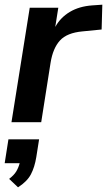

<svg xmlns="http://www.w3.org/2000/svg" viewBox="-23 -522 457 820"><path d="M26 0 104 -489H226L213 -407Q235 -447 275 -471Q315 -495 371 -499L414 -502L411 -396L330 -388Q263 -382 233 -349Q203 -316 193 -254L153 0ZM54 278 16 242Q37 226 46.5 210Q56 194 61 175H-3L13 73H144L132 149Q125 192 109 222.5Q93 253 54 278Z"/></svg>

Font: Nunito Sans
Style: Bold Italic
Weight: 700
Italic angle: -9°
Designer: Vernon Adams
Foundry: Vernon Adams
Version: Version 3.006; ttfautohint (v1.8.3)